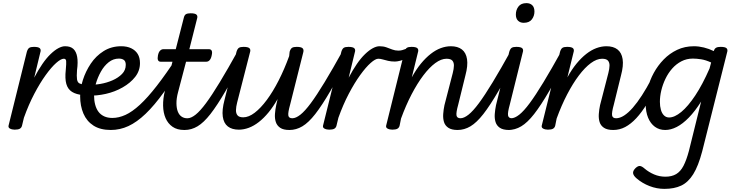

<svg xmlns="http://www.w3.org/2000/svg" viewBox="-20 -815 4722 1229"><path d="M74 15Q57 15 43.5 8Q30 1 36 -16L152 -484Q158 -503 167.5 -509Q177 -515 197 -515Q226 -515 235 -506Q244 -497 238 -479L199 -318Q225 -367 251 -405Q277 -443 303.5 -468.5Q330 -494 353.5 -506.5Q377 -519 396 -519Q415 -519 423 -507Q431 -495 429.5 -479Q428 -463 417.5 -451Q407 -439 388 -439Q370 -439 339.5 -412Q309 -385 272.5 -334.5Q236 -284 199.5 -214.5Q163 -145 133 -61L121 -11Q118 2 107.5 8.5Q97 15 74 15Z M514 -206Q468 -210 441 -227Q414 -244 404.5 -278Q395 -312 401 -367Q405 -410 403.5 -424.5Q402 -439 389 -439Q370 -439 362 -451Q354 -463 355 -479Q356 -495 367 -507Q378 -519 397 -519Q431 -519 449.5 -502Q468 -485 474 -451Q480 -417 473 -366Q470 -326 473 -307Q476 -288 488 -281.5Q500 -275 521 -273Q540 -271 548.5 -260.5Q557 -250 555 -237Q553 -224 542.5 -214.5Q532 -205 514 -206Z M550 -273Q583 -271 623.5 -278Q664 -285 700.5 -301Q737 -317 761 -341.5Q785 -366 785 -400Q785 -423 772.5 -431.5Q760 -440 741 -440Q705 -440 675.5 -416.5Q646 -393 625.5 -356Q605 -319 593.5 -279Q582 -239 582 -206Q582 -173 589 -146Q596 -119 610 -100Q624 -81 646.5 -70.5Q669 -60 700 -60Q714 -60 720 -48.5Q726 -37 724 -21.5Q722 -6 713.5 5.5Q705 17 690 17Q622 17 578.5 -11Q535 -39 514 -88Q493 -137 493 -199Q493 -248 510.5 -303Q528 -358 561 -407.5Q594 -457 643.5 -488Q693 -519 756 -519Q793 -519 820 -506Q847 -493 861.5 -469.5Q876 -446 876 -411Q876 -362 845.5 -323Q815 -284 765 -255.5Q715 -227 657 -214Q599 -201 544 -203Z M689 17Q680 17 676.5 5.5Q673 -6 674 -21.5Q675 -37 681.5 -48.5Q688 -60 699 -60Q740 -60 783 -79.5Q826 -99 875.5 -144.5Q925 -190 984 -266Q1043 -342 1116 -453Q1124 -465 1137 -462.5Q1150 -460 1159 -451Q1168 -442 1163 -433Q1091 -311 1029.5 -225.5Q968 -140 912 -86.5Q856 -33 802 -8Q748 17 689 17Z M1159 17Q1114 17 1084.5 -3.5Q1055 -24 1040 -58.5Q1025 -93 1024 -138Q1023 -183 1035 -231L1084 -420H1008Q996 -420 991.5 -430Q987 -440 991 -460Q995 -481 1004.5 -490.5Q1014 -500 1025 -500H1105L1156 -699Q1160 -718 1170 -724Q1180 -730 1200 -730Q1229 -730 1238 -721Q1247 -712 1241 -694L1192 -500H1318Q1330 -500 1335 -490.5Q1340 -481 1335 -460Q1331 -440 1322 -430Q1313 -420 1301 -420H1171L1120 -226Q1109 -185 1109.5 -153Q1110 -121 1118.5 -100Q1127 -79 1142.5 -68.5Q1158 -58 1178 -58Q1192 -58 1199 -46.5Q1206 -35 1204 -20.5Q1202 -6 1191 5.5Q1180 17 1159 17Z M1162 17Q1148 17 1141 5.5Q1134 -6 1135.5 -20.5Q1137 -35 1148 -46.5Q1159 -58 1180 -58Q1203 -58 1232 -81Q1261 -104 1298.5 -154.5Q1336 -205 1387 -289Q1438 -373 1505 -494Q1513 -508 1527 -506.5Q1541 -505 1551 -495Q1561 -485 1553 -472Q1480 -329 1425 -234.5Q1370 -140 1327 -85Q1284 -30 1244.5 -6.5Q1205 17 1162 17Z M1509 15Q1465 15 1438.5 -5.5Q1412 -26 1406 -68.5Q1400 -111 1417 -175L1494 -484Q1500 -503 1509.5 -509Q1519 -515 1539 -515Q1568 -515 1577 -506Q1586 -497 1580 -479L1498 -159Q1491 -132 1490.5 -110.5Q1490 -89 1500.5 -76.5Q1511 -64 1537 -64Q1572 -64 1610.5 -93.5Q1649 -123 1688 -175.5Q1727 -228 1763.5 -299.5Q1800 -371 1831 -456L1834 -484Q1840 -503 1849.5 -509Q1859 -515 1879 -515Q1908 -515 1917 -506Q1926 -497 1921 -479L1837 -145Q1823 -95 1825.5 -76.5Q1828 -58 1851 -58Q1865 -58 1871.5 -46.5Q1878 -35 1876.5 -20.5Q1875 -6 1864 5.5Q1853 17 1832 17Q1794 17 1773.5 3Q1753 -11 1745.5 -34Q1738 -57 1740 -85.5Q1742 -114 1748 -142L1757 -181Q1729 -132 1699 -95.5Q1669 -59 1637 -34Q1605 -9 1572.5 3Q1540 15 1509 15Z M1833 17Q1819 17 1812 5.5Q1805 -6 1806.5 -20.5Q1808 -35 1819 -46.5Q1830 -58 1851 -58Q1874 -58 1903 -81Q1932 -104 1969.5 -154.5Q2007 -205 2058 -289Q2109 -373 2176 -494Q2184 -508 2198 -506.5Q2212 -505 2222 -495Q2232 -485 2224 -472Q2151 -329 2096 -234.5Q2041 -140 1998 -85Q1955 -30 1915.5 -6.5Q1876 17 1833 17Z M2087 15Q2070 15 2056.5 8Q2043 1 2049 -16L2165 -484Q2171 -503 2180.5 -509Q2190 -515 2210 -515Q2239 -515 2248 -506Q2257 -497 2251 -479L2212 -318Q2238 -367 2264 -405Q2290 -443 2316.5 -468.5Q2343 -494 2366.5 -506.5Q2390 -519 2409 -519Q2428 -519 2436 -507Q2444 -495 2442.5 -479Q2441 -463 2430.5 -451Q2420 -439 2401 -439Q2383 -439 2352.5 -412Q2322 -385 2285.5 -334.5Q2249 -284 2212.5 -214.5Q2176 -145 2146 -61L2134 -11Q2131 2 2120.5 8.5Q2110 15 2087 15Z M2508 -421Q2484 -421 2464.5 -425.5Q2445 -430 2430 -434.5Q2415 -439 2402 -439Q2383 -439 2375 -451Q2367 -463 2368 -479Q2369 -495 2380 -507Q2391 -519 2410 -519Q2434 -519 2453.5 -512Q2473 -505 2491 -498Q2509 -491 2530 -491Q2542 -491 2554 -494Q2566 -497 2581 -503Q2593 -509 2603 -500Q2613 -491 2613 -476.5Q2613 -462 2595 -451Q2561 -431 2541 -426Q2521 -421 2508 -421Z M2909 17Q2871 17 2850 3Q2829 -11 2822 -34Q2815 -57 2817 -85.5Q2819 -114 2825 -142L2878 -347Q2885 -374 2885.5 -394.5Q2886 -415 2875.5 -427Q2865 -439 2838 -439Q2804 -439 2766 -411Q2728 -383 2689.5 -332Q2651 -281 2614.5 -211Q2578 -141 2547 -56L2538 -11Q2535 2 2524.5 8.5Q2514 15 2491 15Q2474 15 2460.5 8Q2447 1 2453 -16L2569 -484Q2575 -503 2584.5 -509Q2594 -515 2614 -515Q2643 -515 2652 -506Q2661 -497 2655 -479L2616 -320Q2644 -371 2674.5 -408Q2705 -445 2737 -470Q2769 -495 2801.5 -507Q2834 -519 2866 -519Q2910 -519 2936.5 -498.5Q2963 -478 2969.5 -436.5Q2976 -395 2959 -332L2913 -145Q2899 -95 2902 -76.5Q2905 -58 2928 -58Q2942 -58 2948.5 -46.5Q2955 -35 2953.5 -20.5Q2952 -6 2941 5.5Q2930 17 2909 17Z M2909 17Q2895 17 2888 5.5Q2881 -6 2882.5 -20.5Q2884 -35 2895 -46.5Q2906 -58 2927 -58Q2950 -58 2979 -81Q3008 -104 3045.5 -154.5Q3083 -205 3134 -289Q3185 -373 3252 -494Q3260 -508 3274 -506.5Q3288 -505 3298 -495Q3308 -485 3300 -472Q3227 -329 3172 -234.5Q3117 -140 3074 -85Q3031 -30 2991.5 -6.5Q2952 17 2909 17Z M3239 17Q3200 17 3179.5 3Q3159 -11 3152 -34Q3145 -57 3147 -85Q3149 -113 3155 -142L3240 -484Q3246 -503 3255.5 -509Q3265 -515 3285 -515Q3314 -515 3323 -506Q3332 -497 3326 -479L3243 -145Q3229 -95 3232 -76.5Q3235 -58 3257 -58Q3271 -58 3278 -46.5Q3285 -35 3283.5 -20.5Q3282 -6 3271 5.5Q3260 17 3239 17ZM3332 -669Q3310 -669 3296 -682.5Q3282 -696 3282 -722Q3282 -751 3298.5 -773Q3315 -795 3350 -795Q3373 -795 3387 -781.5Q3401 -768 3401 -741Q3401 -713 3384.5 -691Q3368 -669 3332 -669Z M3234 17Q3220 17 3213 5.5Q3206 -6 3207.5 -20.5Q3209 -35 3220 -46.5Q3231 -58 3252 -58Q3275 -58 3304 -81Q3333 -104 3370.5 -154.5Q3408 -205 3459 -289Q3510 -373 3577 -494Q3585 -508 3599 -506.5Q3613 -505 3623 -495Q3633 -485 3625 -472Q3552 -329 3497 -234.5Q3442 -140 3399 -85Q3356 -30 3316.5 -6.5Q3277 17 3234 17Z M3905 17Q3867 17 3846 3Q3825 -11 3818 -34Q3811 -57 3813 -85.5Q3815 -114 3821 -142L3874 -347Q3881 -374 3881.5 -394.5Q3882 -415 3871.5 -427Q3861 -439 3834 -439Q3800 -439 3762 -411Q3724 -383 3685.5 -332Q3647 -281 3610.5 -211Q3574 -141 3543 -56L3534 -11Q3531 2 3520.5 8.5Q3510 15 3487 15Q3470 15 3456.5 8Q3443 1 3449 -16L3565 -484Q3571 -503 3580.5 -509Q3590 -515 3610 -515Q3639 -515 3648 -506Q3657 -497 3651 -479L3612 -320Q3640 -371 3670.5 -408Q3701 -445 3733 -470Q3765 -495 3797.5 -507Q3830 -519 3862 -519Q3906 -519 3932.5 -498.5Q3959 -478 3965.5 -436.5Q3972 -395 3955 -332L3909 -145Q3895 -95 3898 -76.5Q3901 -58 3924 -58Q3938 -58 3944.5 -46.5Q3951 -35 3949.5 -20.5Q3948 -6 3937 5.5Q3926 17 3905 17Z M3905 17Q3891 17 3884 5.5Q3877 -6 3878.5 -20.5Q3880 -35 3891 -46.5Q3902 -58 3923 -58Q3948 -58 3975 -75.5Q4002 -93 4030.5 -125.5Q4059 -158 4089 -204.5Q4119 -251 4149 -308Q4157 -321 4170.5 -320Q4184 -319 4193.5 -309.5Q4203 -300 4196 -286Q4158 -211 4123 -153.5Q4088 -96 4053 -58.5Q4018 -21 3982 -2Q3946 17 3905 17Z M4233 394Q4184 394 4137.5 376Q4091 358 4055 327Q4035 310 4032.5 294.5Q4030 279 4048 261Q4064 246 4076.5 247.5Q4089 249 4106 264Q4133 287 4167 301.5Q4201 316 4239 316Q4280 316 4308 299.5Q4336 283 4355 246.5Q4374 210 4390 150L4468 -165Q4429 -103 4389.5 -62.5Q4350 -22 4312 -2.5Q4274 17 4238 17Q4200 17 4172 -3.5Q4144 -24 4128.5 -61.5Q4113 -99 4113 -151Q4113 -198 4126 -249.5Q4139 -301 4165 -348.5Q4191 -396 4228.5 -434.5Q4266 -473 4314.5 -496Q4363 -519 4422 -519Q4453 -519 4485.5 -511Q4518 -503 4549 -488L4550 -491Q4554 -504 4564 -509.5Q4574 -515 4593 -515Q4622 -515 4631 -506Q4640 -497 4634 -479L4475 153Q4450 248 4417.5 300Q4385 352 4340.5 373Q4296 394 4233 394ZM4263 -63Q4298 -63 4341 -98.5Q4384 -134 4430.5 -204Q4477 -274 4522 -377L4532 -415Q4497 -431 4468 -435.5Q4439 -440 4415 -440Q4375 -440 4341.5 -422.5Q4308 -405 4282.5 -376Q4257 -347 4239.5 -310.5Q4222 -274 4213 -236Q4204 -198 4204 -163Q4204 -135 4210.5 -112Q4217 -89 4230.5 -76Q4244 -63 4263 -63Z"/></svg>

Font: Playwrite IS
Style: Regular
Weight: 400
Designer: Veronika Burian, José Scaglione
Foundry: TypeTogether
Version: Version 1.002